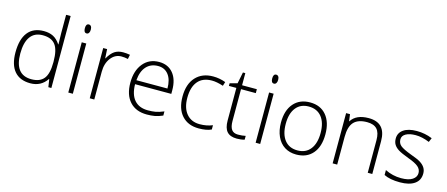

<svg xmlns="http://www.w3.org/2000/svg" viewBox="-42 -1016 3419 1469"><g transform="rotate(15 1667.0 -281.5)"><path d="M213 -406Q256 -406 287.5 -390Q319 -374 344 -336H346Q344 -382 344 -427V-570H380V0H356L347 -61H344Q298 7 214 7Q131 7 87.5 -44Q44 -95 44 -193Q44 -297 87 -351.5Q130 -406 213 -406ZM213 -373Q148 -373 115 -327Q82 -281 82 -194Q82 -25 214 -25Q281 -25 312.5 -64Q344 -103 344 -193V-200Q344 -292 313 -332.5Q282 -373 213 -373Z M550 0H514V-398H550ZM509 -509Q509 -544 532 -544Q543 -544 549.5 -535Q556 -526 556 -509Q556 -492 549.5 -482.5Q543 -473 532 -473Q509 -473 509 -509Z M841 -406Q866 -406 895 -401L888 -366Q863 -372 836 -372Q786 -372 753 -329Q720 -286 720 -220V0H684V-398H715L719 -326H721Q746 -370 773.5 -388Q801 -406 841 -406Z M1137 7Q1050 7 1001.5 -46.5Q953 -100 953 -196Q953 -291 1000 -348.5Q1047 -406 1126 -406Q1197 -406 1237.5 -357Q1278 -308 1278 -223V-194H991Q992 -112 1029.5 -69Q1067 -26 1137 -26Q1171 -26 1197 -30.5Q1223 -35 1262 -51V-18Q1228 -3 1199.5 2Q1171 7 1137 7ZM1126 -374Q1069 -374 1034 -336Q999 -298 993 -226H1239Q1239 -296 1209 -335Q1179 -374 1126 -374Z M1548 7Q1463 7 1414.5 -46.5Q1366 -100 1366 -197Q1366 -296 1416.5 -351Q1467 -406 1554 -406Q1605 -406 1653 -388L1643 -356Q1591 -373 1553 -373Q1480 -373 1442 -327.5Q1404 -282 1404 -197Q1404 -117 1442 -71.5Q1480 -26 1547 -26Q1602 -26 1648 -45V-11Q1610 7 1548 7Z M1851 -25Q1885 -25 1911 -31V-1Q1884 7 1850 7Q1797 7 1772 -21Q1747 -49 1747 -109V-367H1688V-388L1747 -404L1765 -494H1784V-398H1901V-367H1784V-115Q1784 -69 1800 -47Q1816 -25 1851 -25Z M2034 0H1998V-398H2034ZM1993 -509Q1993 -544 2016 -544Q2027 -544 2033.5 -535Q2040 -526 2040 -509Q2040 -492 2033.5 -482.5Q2027 -473 2016 -473Q1993 -473 1993 -509Z M2497 -200Q2497 -102 2450 -47.5Q2403 7 2320 7Q2267 7 2227.5 -18Q2188 -43 2166.5 -90.5Q2145 -138 2145 -200Q2145 -297 2192.5 -351.5Q2240 -406 2322 -406Q2404 -406 2450.5 -351Q2497 -296 2497 -200ZM2183 -200Q2183 -118 2219 -72Q2255 -26 2321 -26Q2387 -26 2423 -72Q2459 -118 2459 -200Q2459 -282 2422.5 -327.5Q2386 -373 2320 -373Q2255 -373 2219 -327.5Q2183 -282 2183 -200Z M2886 0V-258Q2886 -318 2860.5 -345.5Q2835 -373 2782 -373Q2711 -373 2677.5 -337Q2644 -301 2644 -220V0H2608V-398H2639L2646 -344H2648Q2687 -406 2786 -406Q2922 -406 2922 -260V0Z M3298 -104Q3298 -50 3257 -21.5Q3216 7 3142 7Q3062 7 3015 -17V-56Q3075 -26 3142 -26Q3201 -26 3231.5 -46Q3262 -66 3262 -98Q3262 -128 3237.5 -148.5Q3213 -169 3157 -189Q3098 -211 3073.5 -226.5Q3049 -242 3037 -261.5Q3025 -281 3025 -309Q3025 -354 3062.5 -380Q3100 -406 3167 -406Q3232 -406 3290 -382L3276 -349Q3217 -373 3167 -373Q3119 -373 3090 -357Q3061 -341 3061 -312Q3061 -281 3083.5 -262.5Q3106 -244 3170 -220Q3224 -201 3248.5 -185.5Q3273 -170 3285.5 -150Q3298 -130 3298 -104Z"/></g></svg>

Font: Azad Pori Unicode
Style: Regular
Weight: 400
Designer: Abul Kalam Azad
Foundry: Lipighor Font Foundry
Version: Version 1.026;December 22, 2019;FontCreator 12.0.0.2547 64-b